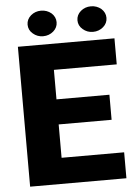

<svg xmlns="http://www.w3.org/2000/svg" viewBox="-59 -927 678 972"><g transform="rotate(-5 280.0 -441.5)"><path d="M225.6 -131.8V-301.3H494.6V-428.7H225.6V-578.6H544.9V-710.9H54.2V0H543.5V-131.8ZM112.8 -817.9C112.8 -799.8 120.1 -784.2 134.8 -772C149.4 -759.3 166.5 -752.9 186.5 -752.9C206.5 -752.9 224.1 -759.3 238.8 -772C252.9 -784.2 260.3 -799.8 260.3 -817.9C260.3 -835.9 252.9 -851.6 238.8 -864.3C224.1 -876.5 206.5 -882.8 186.5 -882.8C166.5 -882.8 149.4 -876.5 134.8 -864.3C120.1 -851.6 112.8 -835.9 112.8 -817.9ZM366.2 -817.9C366.2 -799.8 373.5 -784.2 388.2 -772C402.8 -759.3 419.9 -752.9 439.9 -752.9C460 -752.9 477.5 -759.3 492.2 -772C506.3 -784.2 513.7 -799.8 513.7 -817.9C513.7 -835.9 506.3 -851.6 492.2 -864.3C477.5 -876.5 460 -882.8 439.9 -882.8C419.9 -882.8 402.8 -876.5 388.2 -864.3C373.5 -851.6 366.2 -835.9 366.2 -817.9Z"/></g></svg>

Font: Vazirmatn Black
Style: Regular
Weight: 900
Designer: Saber Rastikerdar
Foundry: Saber Rastikerdar
Version: Version 33.003